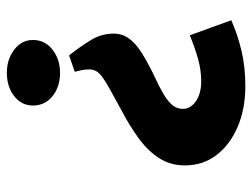

<svg xmlns="http://www.w3.org/2000/svg" viewBox="-110 -628 753 574"><g transform="rotate(-90 267.0 -340.5)"><path d="M337 -697Q377 -697 406 -675Q435 -653 435 -619Q435 -583 406 -560.5Q377 -538 337 -538Q295 -538 267 -560.5Q239 -583 239 -619Q239 -653 267 -675Q295 -697 337 -697ZM494 -26Q451 -7 402.5 4.5Q354 16 297 16Q230 16 176.5 -6.5Q123 -29 91.5 -69.5Q60 -110 60 -165Q60 -209 82.5 -243Q105 -277 142.5 -304Q180 -331 224 -354Q260 -374 284 -387Q308 -400 322 -410Q336 -420 341.5 -429.5Q347 -439 347 -451Q347 -462 345 -472.5Q343 -483 340 -494L389 -511Q418 -474 436 -443.5Q454 -413 454 -378Q454 -352 439.5 -332Q425 -312 397.5 -294.5Q370 -277 329 -257Q296 -242 274 -229Q252 -216 240.5 -202.5Q229 -189 229 -170Q229 -156 239 -143.5Q249 -131 267.5 -123.5Q286 -116 311 -116Q346 -116 380.5 -126Q415 -136 449 -150Z"/></g></svg>

Font: BioRhyme ExtraBold ExtraBold
Style: Regular
Weight: 800
Version: Version 1.600;gftools[0.9.33]